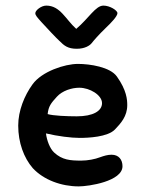

<svg xmlns="http://www.w3.org/2000/svg" viewBox="-20 -660 517 685"><path d="M254 -486C282 -486 300 -497 307 -506C314 -515 331 -535 359 -562C376 -578 399 -602 399 -613C399 -623 372 -640 349 -640C321 -640 297 -595 252 -557C214 -591 195 -640 145 -640C127 -640 106 -623 106 -613C106 -605 113 -598 128 -581C150 -557 179 -526 192 -514C209 -497 222 -486 254 -486ZM45 -212C45 -151 65 -97 97 -60C136 -18 199 5 261 5C296 5 417 -13 417 -67C417 -90 404 -108 378 -108C364 -108 351 -104 337 -99C319 -92 293 -87 270 -87C231 -87 202 -89 173 -116C158 -130 147 -159 144 -184C186 -174 234 -168 264 -168C295 -168 364 -171 390 -198C411 -220 434 -245 434 -285C434 -304 432 -338 397 -387C373 -421 301 -432 258 -432C211 -432 129 -405 96 -359C67 -319 45 -265 45 -212ZM263 -347C300 -347 344 -321 344 -292C344 -264 312 -245 254 -245C220 -245 169 -247 150 -253C153 -281 162 -292 183 -315C202 -336 235 -347 263 -347Z"/></svg>

Font: Itim
Style: Regular
Weight: 400
Designer: CadsonDemak Team
Foundry: Pablo Impallari
Version: Version 1.002;PS 001.002;hotconv 1.0.88;makeotf.lib2.5.64775